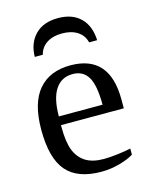

<svg xmlns="http://www.w3.org/2000/svg" viewBox="-107 -753 657 833"><g transform="rotate(-15 222.0 -336.5)"><path d="M127 -231V-222.2Q127 -154.8 141.8 -117.4Q156.7 -80.1 187.7 -60.5Q218.8 -41 269 -41Q295.4 -41 331.5 -45.4Q367.7 -49.8 391.1 -55.2V-27.8Q367.7 -12.7 327.4 -1.5Q287.1 9.8 245.1 9.8Q138.2 9.8 88.6 -47.9Q39.1 -105.5 39.1 -232.9Q39.1 -353 89.4 -412.1Q139.6 -471.2 232.9 -471.2Q409.2 -471.2 409.2 -271V-231ZM232.9 -432.1Q182.1 -432.1 155 -391.1Q127.9 -350.1 127.9 -270H324.2Q324.2 -357.4 301.8 -394.8Q279.3 -432.1 232.9 -432.1ZM233.9 -683.1Q298.3 -683.1 335 -647Q371.6 -610.8 374 -546.4H337.9Q330.1 -579.1 302.5 -596.7Q274.9 -614.3 233.9 -614.3Q192.9 -614.3 165.5 -596.7Q138.2 -579.1 129.9 -546.4H93.8Q94.7 -607.9 131.3 -645.5Q168 -683.1 233.9 -683.1Z"/></g></svg>

Font: Tinos
Style: Regular
Weight: 400
Designer: Steve Matteson
Foundry: Monotype Imaging Inc.
Version: Version 1.23